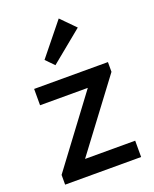

<svg xmlns="http://www.w3.org/2000/svg" viewBox="-140 -828 727 907"><g transform="rotate(-20 223.5 -374.0)"><path d="M178 -546 338 -677 268 -748 138 -587ZM28 0H410V-82H158L416 -426V-475H45V-393H285L28 -49Z"/></g></svg>

Font: Outfit
Style: Regular
Weight: 400
Designer: Rodrigo Fuenzalida
Foundry: fragTYPE
Version: Version 1.100;gftools[0.9.27]